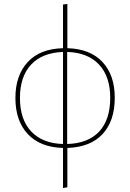

<svg xmlns="http://www.w3.org/2000/svg" viewBox="-20 -756 659 972"><path d="M321 -7V192L299 196V-7Q184 -10 121 -77Q58 -144 58 -260Q58 -374 120 -441.5Q182 -509 299 -512V-733L321 -736V-512Q436 -509 498.5 -442.5Q561 -376 561 -261Q561 -144 499.5 -77.5Q438 -11 321 -7ZM538 -261Q538 -369 481 -429.5Q424 -490 320 -493V-27Q426 -30 482 -90Q538 -150 538 -261ZM299 -27V-493Q193 -489 137 -428.5Q81 -368 81 -260Q81 -151 138 -90.5Q195 -30 299 -27Z"/></svg>

Font: Fira Sans Thin
Style: Regular
Weight: 100
Designer: bBox Type GmbH & Carrois Corporate GbR & Edenspiekermann AG
Foundry: bBox Type GmbH & Carrois Corporate GbR & Edenspiekermann AG
Version: Version 4.301